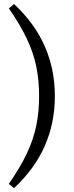

<svg xmlns="http://www.w3.org/2000/svg" viewBox="-20 -768 379 979"><path d="M179.4 -278Q179.4 -357.9 165.2 -427.7Q151.1 -497.4 117.6 -568.9Q84 -640.4 25.2 -725.5L51.4 -747.6Q156.8 -649.2 208.3 -532Q259.7 -414.8 259.7 -278Q259.7 -141.1 208.3 -24Q156.8 93.2 51.4 191.6L25.2 169.5Q84 84.4 117.6 13Q151.1 -58.5 165.2 -128.3Q179.4 -198.1 179.4 -278Z"/></svg>

Font: Adobe Variable Font Prototype
Style: Regular
Weight: 389
Designer: Frank Grießhammer
Foundry: Adobe
Version: Version 1.004;hotconv 1.0.113;makeotfexe 2.5.65598